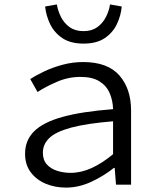

<svg xmlns="http://www.w3.org/2000/svg" viewBox="-20 -831 707 864"><path d="M276.9 13.2Q227.1 13.2 185.3 -4.4Q143.6 -22 118.2 -55.9Q92.8 -89.8 92.8 -139.2Q92.8 -199.2 133.1 -239.7Q173.3 -280.3 260.7 -304.7Q348.1 -329.1 488.8 -339.8Q487.8 -378.4 473.6 -411.6Q459.5 -444.8 427.7 -464.8Q396 -484.9 341.8 -484.9Q287.1 -484.9 236.3 -462.9Q185.5 -440.9 148.9 -417L116.2 -475.1Q142.1 -492.2 179.7 -510Q217.3 -527.8 262.2 -539.8Q307.1 -551.8 354 -551.8Q464.4 -551.8 517.1 -491.7Q569.8 -431.6 569.8 -334V0H502L496.1 -75.2H492.2Q447.8 -39.6 391.4 -13.2Q335 13.2 276.9 13.2ZM297.9 -53.2Q345.2 -53.2 392.8 -75Q440.4 -96.7 488.8 -137.2V-285.2Q368.7 -275.4 299.6 -256.6Q230.5 -237.8 201.7 -209.7Q172.9 -181.6 172.9 -144Q172.9 -111.3 190.7 -91.3Q208.5 -71.3 237.1 -62.3Q265.6 -53.2 297.9 -53.2ZM356 -634.8Q296.9 -634.8 260.3 -659.7Q223.6 -684.6 205.3 -723.1Q187 -761.7 183.1 -801.8L235.8 -811Q240.7 -781.7 254.6 -754.2Q268.6 -726.6 293.5 -708.7Q318.4 -690.9 356 -690.9Q393.1 -690.9 417.7 -708.7Q442.4 -726.6 456.5 -754.2Q470.7 -781.7 475.1 -811L527.8 -801.8Q524.4 -761.7 506.3 -723.1Q488.3 -684.6 451.7 -659.7Q415 -634.8 356 -634.8Z"/></svg>

Font: Shanggu Mono N
Style: Regular
Weight: 350
Designer: GuiWonder
Version: Version 1.021